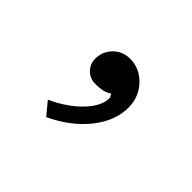

<svg xmlns="http://www.w3.org/2000/svg" viewBox="-71 -249 558 558"><g transform="rotate(45 208.0 29.5)"><path d="M149.5 175.6 117 136.5Q173 110.5 206.8 74.8Q240.6 39 240.6 6.5Q240.6 3.9 238.6 0.7Q236.7 -2.6 234.1 -6.5Q226.3 0 213.3 3.3Q200.3 6.5 182.1 6.5Q159.9 6.5 145 -8.5Q130 -23.4 130 -45.5Q130 -75.4 150.8 -96.2Q171.7 -117 201.6 -117Q241.9 -117 270.5 -86.5Q299.1 -55.9 299.1 -13Q299.1 41.6 258.8 92.3Q218.5 143 149.5 175.6Z"/></g></svg>

Font: Lohit Bengali
Style: Regular
Weight: 400
Version: Version 2.91.5